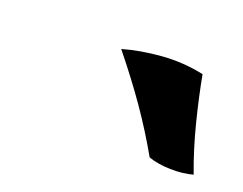

<svg xmlns="http://www.w3.org/2000/svg" viewBox="-46 -786 412 325"><g transform="rotate(20 160.0 -623.5)"><path d="M276 -705Q283 -667 294 -623.5Q305 -580 320 -540Q302 -535 279.5 -535.5Q257 -536 240 -542Q218 -581 192 -618.5Q166 -656 132 -698Q163 -707 201 -710Q239 -713 276 -705Z"/></g></svg>

Font: Vollkorn ExtraBold
Style: Italic
Weight: 800
Italic angle: -11°
Designer: Friedrich Althausen
Foundry: Friedrich Althausen
Version: Version 5.000; ttfautohint (v1.8.3)